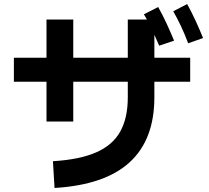

<svg xmlns="http://www.w3.org/2000/svg" viewBox="-20 -873 1040 954"><path d="M915 -658Q896 -708 878 -745.5Q860 -783 841 -817L910 -853Q933 -811 952.5 -768.5Q972 -726 989 -684ZM251 61 243 -72Q376 -80 458 -116Q540 -152 577.5 -219.5Q615 -287 615 -389V-467H344V-269H211V-467H49V-586H211V-776H344V-586H615V-776H710Q703 -789 695 -802L766 -838Q789 -797 808.5 -754.5Q828 -712 845 -671L771 -646Q758 -675 747 -700V-586H925V-467H747V-389Q747 -179 624 -66.5Q501 46 251 61Z"/></svg>

Font: Murecho SemiBold
Style: Regular
Weight: 600
Designer: Neil Summerour
Foundry: Positype
Version: Version 1.010; ttfautohint (v1.8.3)